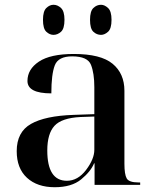

<svg xmlns="http://www.w3.org/2000/svg" viewBox="-20 -774 645 804"><path d="M209 10Q280 10 320 -23Q360 -56 374 -90H376V0H567V-10H560Q520 -10 510.5 -27Q501 -44 501 -88V-394Q501 -466 451.5 -507Q402 -548 289 -548Q191 -548 143 -516Q95 -484 95 -435Q95 -383 195 -383Q195 -463 209.5 -500.5Q224 -538 282 -538Q347 -538 361 -502.5Q375 -467 375 -409V-296L289 -293Q169 -289 109.5 -255Q50 -221 50 -141Q50 -69 93 -29.5Q136 10 209 10ZM260 -17Q178 -17 178 -144Q178 -214 208 -247Q238 -280 317 -284L375 -286V-147Q375 -108 340.5 -62.5Q306 -17 260 -17ZM403 -628Q418 -628 432.5 -641Q447 -654 447 -691Q447 -727 432.5 -740.5Q418 -754 403 -754Q385 -754 371 -740.5Q357 -727 357 -691Q357 -654 371 -641Q385 -628 403 -628ZM204 -628Q221 -628 235.5 -641Q250 -654 250 -691Q250 -727 235.5 -740.5Q221 -754 204 -754Q188 -754 174 -740.5Q160 -727 160 -691Q160 -654 174 -641Q188 -628 204 -628Z"/></svg>

Font: Noto Serif Display Semi
Style: Regular
Weight: 600
Designer: Monotype Design Team
Foundry: Monotype Imaging Inc.
Version: Version 1.900